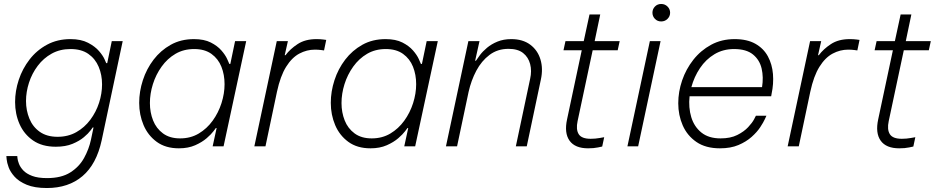

<svg xmlns="http://www.w3.org/2000/svg" viewBox="-20 -737 4720 967"><path d="M216 210Q154 210 114.5 193.5Q75 177 53.5 153Q32 129 23.5 105.5Q15 82 13.5 65.5Q12 49 12 49H67Q67 49 68 60Q69 71 75.5 88Q82 105 97.5 121.5Q113 138 142 149Q171 160 217 160Q289 160 334 131.5Q379 103 403.5 58.5Q428 14 438 -33L451 -95H447Q447 -95 436 -80Q425 -65 402.5 -46Q380 -27 345 -12.5Q310 2 261 2Q192 2 146.5 -29.5Q101 -61 78.5 -112Q56 -163 56 -223Q56 -279 74.5 -335Q93 -391 129 -437.5Q165 -484 217 -512Q269 -540 335 -540Q388 -540 423.5 -521.5Q459 -503 479 -479.5Q499 -456 507 -437.5Q515 -419 515 -419H520L543 -530H598L492 -30Q466 90 395.5 150Q325 210 216 210ZM270 -48Q323 -48 364.5 -71.5Q406 -95 435 -134Q464 -173 479 -219.5Q494 -266 494 -312Q494 -360 477 -400.5Q460 -441 425 -465.5Q390 -490 335 -490Q282 -490 240.5 -467Q199 -444 170 -405.5Q141 -367 126 -320.5Q111 -274 111 -228Q111 -181 128 -139.5Q145 -98 180.5 -73Q216 -48 270 -48Z M957 -540Q1008 -540 1041.5 -523Q1075 -506 1095 -483Q1115 -460 1124 -440Q1133 -420 1135 -415H1140L1164 -530H1220L1106 0H1051L1071 -92H1067Q1067 -92 1055.5 -76.5Q1044 -61 1021 -41Q998 -21 963 -5.5Q928 10 881 10Q814 10 769.5 -22.5Q725 -55 703 -107Q681 -159 681 -219Q681 -276 699.5 -333Q718 -390 753.5 -436.5Q789 -483 840 -511.5Q891 -540 957 -540ZM958 -490Q905 -490 864 -466Q823 -442 794 -401.5Q765 -361 750 -313Q735 -265 735 -218Q735 -171 751 -130.5Q767 -90 801 -65Q835 -40 887 -40Q940 -40 981 -64.5Q1022 -89 1051 -129Q1080 -169 1095.5 -217.5Q1111 -266 1111 -313Q1111 -361 1095 -401Q1079 -441 1045 -465.5Q1011 -490 958 -490Z M1261 0 1374 -530H1430L1414 -459H1418Q1441 -490 1479 -515Q1517 -540 1574 -540Q1593 -540 1608 -538Q1623 -536 1623 -536L1612 -483Q1612 -483 1597.5 -485Q1583 -487 1566 -487Q1525 -487 1487.5 -467Q1450 -447 1421 -400.5Q1392 -354 1375 -275L1317 0Z M1922 -540Q1973 -540 2006.5 -523Q2040 -506 2060 -483Q2080 -460 2089 -440Q2098 -420 2100 -415H2105L2129 -530H2185L2071 0H2016L2036 -92H2032Q2032 -92 2020.5 -76.5Q2009 -61 1986 -41Q1963 -21 1928 -5.5Q1893 10 1846 10Q1779 10 1734.5 -22.5Q1690 -55 1668 -107Q1646 -159 1646 -219Q1646 -276 1664.5 -333Q1683 -390 1718.5 -436.5Q1754 -483 1805 -511.5Q1856 -540 1922 -540ZM1923 -490Q1870 -490 1829 -466Q1788 -442 1759 -401.5Q1730 -361 1715 -313Q1700 -265 1700 -218Q1700 -171 1716 -130.5Q1732 -90 1766 -65Q1800 -40 1852 -40Q1905 -40 1946 -64.5Q1987 -89 2016 -129Q2045 -169 2060.5 -217.5Q2076 -266 2076 -313Q2076 -361 2060 -401Q2044 -441 2010 -465.5Q1976 -490 1923 -490Z M2226 0 2339 -530H2395L2373 -431H2377Q2384 -442 2397.5 -460Q2411 -478 2433 -496.5Q2455 -515 2485.5 -527.5Q2516 -540 2555 -540Q2613 -540 2650.5 -512Q2688 -484 2702 -437.5Q2716 -391 2704 -336L2633 0H2578L2650 -340Q2659 -380 2650 -414.5Q2641 -449 2614.5 -470Q2588 -491 2541 -491Q2486 -491 2445.5 -460.5Q2405 -430 2379 -381Q2353 -332 2340 -274L2282 0Z M2942 10Q2876 10 2848.5 -28.5Q2821 -67 2836 -136L2910 -484H2818L2828 -530H2920L2949 -664H3003L2975 -530H3101L3091 -484H2965L2889 -127Q2880 -85 2894.5 -61.5Q2909 -38 2955 -38Q2978 -38 3000.5 -42Q3023 -46 3023 -46L3013 1Q3013 1 2992 5.5Q2971 10 2942 10Z M3310 -629Q3291 -629 3278.5 -642Q3266 -655 3266 -673Q3266 -691 3278.5 -704Q3291 -717 3310 -717Q3329 -717 3342 -704Q3355 -691 3355 -673Q3355 -655 3342 -642Q3329 -629 3310 -629ZM3140 0 3253 -530H3307L3194 0Z M3606 10Q3534 10 3487.5 -22Q3441 -54 3418.5 -105.5Q3396 -157 3396 -217Q3396 -275 3415.5 -332Q3435 -389 3472 -436Q3509 -483 3561.5 -511.5Q3614 -540 3680 -540Q3743 -540 3784.5 -516.5Q3826 -493 3847.5 -453Q3869 -413 3873 -364Q3877 -315 3866 -264L3864 -252H3453Q3447 -195 3461.5 -147Q3476 -99 3512.5 -69.5Q3549 -40 3609 -40Q3659 -40 3693 -57Q3727 -74 3748 -96.5Q3769 -119 3778 -136.5Q3787 -154 3787 -154H3840Q3840 -154 3832.5 -137.5Q3825 -121 3809 -96.5Q3793 -72 3765.5 -47.5Q3738 -23 3699 -6.5Q3660 10 3606 10ZM3462 -298H3818Q3826 -348 3816 -391.5Q3806 -435 3772.5 -462.5Q3739 -490 3677 -490Q3622 -490 3578.5 -464Q3535 -438 3505.5 -394Q3476 -350 3462 -298Z M3947 0 4060 -530H4116L4100 -459H4104Q4127 -490 4165 -515Q4203 -540 4260 -540Q4279 -540 4294 -538Q4309 -536 4309 -536L4298 -483Q4298 -483 4283.5 -485Q4269 -487 4252 -487Q4211 -487 4173.5 -467Q4136 -447 4107 -400.5Q4078 -354 4061 -275L4003 0Z M4509 10Q4443 10 4415.5 -28.5Q4388 -67 4403 -136L4477 -484H4385L4395 -530H4487L4516 -664H4570L4542 -530H4668L4658 -484H4532L4456 -127Q4447 -85 4461.5 -61.5Q4476 -38 4522 -38Q4545 -38 4567.5 -42Q4590 -46 4590 -46L4580 1Q4580 1 4559 5.5Q4538 10 4509 10Z"/></svg>

Font: Be Vietnam Pro ExtraLight
Style: Italic
Weight: 200
Italic angle: -12°
Designer: Lam Bao, Tony Le, Vietanh Nguyen
Foundry: Yellow Type Foundry
Version: Version 1.002; ttfautohint (v1.8.3)